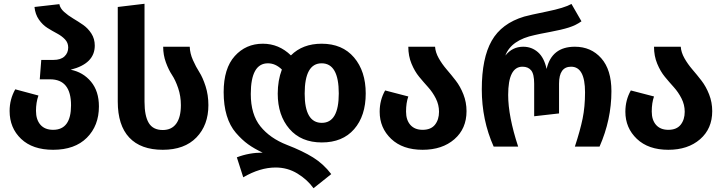

<svg xmlns="http://www.w3.org/2000/svg" viewBox="-20 -778 3838 1019"><path d="M355 -408Q421 -395 463 -344.5Q505 -294 505 -213Q505 -111 441 -47Q377 17 262 17Q153 17 92 -41Q31 -99 31 -189Q31 -251 61 -304L184 -271Q171 -234 171 -190Q171 -143 194.5 -116Q218 -89 262 -89Q357 -89 357 -219Q357 -357 246 -357H191L199 -460H264Q302 -460 322 -478.5Q342 -497 342 -526Q342 -551 325 -569Q308 -587 282.5 -600.5Q257 -614 231.5 -630Q206 -646 186.5 -674Q167 -702 163 -741L295 -756Q299 -734 320 -715Q341 -696 368 -680Q395 -664 421 -646Q447 -628 465 -600Q483 -572 483 -536Q483 -440 355 -408Z M605 -239V-741L747 -758V-238Q747 -163 769.5 -125.5Q792 -88 844 -88Q891 -88 915.5 -122Q940 -156 940 -220Q940 -268 925.5 -310.5Q911 -353 893 -380Q875 -407 860.5 -446.5Q846 -486 846 -530H987Q988 -495 1004 -459Q1020 -423 1038 -395Q1056 -367 1071 -320.5Q1086 -274 1086 -220Q1086 -114 1022.5 -48.5Q959 17 844 17Q727 17 666 -48Q605 -113 605 -239Z M1454 -281Q1454 -351 1476 -409Q1442 -442 1402 -442Q1311 -442 1311 -279Q1311 -171 1362 -107.5Q1413 -44 1503 -9Q1586 23 1641.5 57.5Q1697 92 1738 146L1644 221Q1611 175 1558.5 143Q1506 111 1443 111Q1360 111 1271 163L1237 57Q1302 32 1374 32Q1329 11 1296.5 -12.5Q1264 -36 1232 -73Q1200 -110 1183.5 -164.5Q1167 -219 1167 -289Q1167 -415 1226 -480.5Q1285 -546 1375 -546Q1460 -546 1524 -484Q1586 -546 1687 -546Q1797 -546 1859 -473Q1921 -400 1921 -282Q1921 -163 1859.5 -92.5Q1798 -22 1688 -22Q1578 -22 1516 -94Q1454 -166 1454 -281ZM1687 -442Q1597 -442 1597 -281Q1597 -126 1688 -126Q1778 -126 1778 -282Q1778 -442 1687 -442Z M2289 -530Q2291 -500 2308.5 -469Q2326 -438 2350.5 -409.5Q2375 -381 2399 -350Q2423 -319 2439.5 -277Q2456 -235 2456 -188Q2456 -95 2391.5 -39Q2327 17 2223 17Q2117 17 2056 -41Q1995 -99 1995 -185Q1995 -247 2024 -298L2147 -266Q2135 -232 2135 -186Q2135 -141 2158 -115Q2181 -89 2223 -89Q2267 -89 2288.5 -116Q2310 -143 2310 -185Q2310 -222 2293 -255.5Q2276 -289 2252 -315.5Q2228 -342 2204.5 -370.5Q2181 -399 2164 -440Q2147 -481 2147 -530Z M2600 0Q2537 -141 2537 -304Q2537 -469 2589.5 -561.5Q2642 -654 2762 -690Q2790 -698 2883 -717Q2976 -736 3013 -757L3066 -665Q3037 -644 2999 -632Q2961 -620 2899.5 -608.5Q2838 -597 2818 -592Q2693 -566 2662 -483Q2699 -530 2757 -530Q2802 -530 2835 -501Q2868 -472 2881 -412Q2908 -530 3031 -530Q3117 -530 3171 -469Q3225 -408 3225 -294Q3225 -143 3162 0H3031Q3059 -85 3072 -148Q3085 -211 3085 -288Q3085 -424 3011 -424Q2947 -424 2947 -334V-176L2815 -161V-334Q2815 -385 2799 -404.5Q2783 -424 2753 -424Q2677 -424 2677 -274Q2677 -161 2730 0Z M3593 -530Q3595 -500 3612.5 -469Q3630 -438 3654.5 -409.5Q3679 -381 3703 -350Q3727 -319 3743.5 -277Q3760 -235 3760 -188Q3760 -95 3695.5 -39Q3631 17 3527 17Q3421 17 3360 -41Q3299 -99 3299 -185Q3299 -247 3328 -298L3451 -266Q3439 -232 3439 -186Q3439 -141 3462 -115Q3485 -89 3527 -89Q3571 -89 3592.5 -116Q3614 -143 3614 -185Q3614 -222 3597 -255.5Q3580 -289 3556 -315.5Q3532 -342 3508.5 -370.5Q3485 -399 3468 -440Q3451 -481 3451 -530Z"/></svg>

Font: FiraGO SemiBold
Style: Regular
Weight: 600
Designer: bBox Type
Foundry: bBox Type GmbH
Version: Version 1.001;PS 001.001;hotconv 1.0.88;makeotf.lib2.5.64775